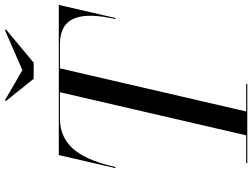

<svg xmlns="http://www.w3.org/2000/svg" viewBox="-140 -864 1004 764"><g transform="rotate(-90 362.0 -482.0)"><path d="M465 -895 345.5 -964 342 -960.5 430.5 -850H494.5L627 -960.5L623.5 -964ZM95 -4.5V0H410V-4.5H300.5L472 -745.5H568C685 -745.5 697 -652 668 -525H672.5L724.5 -750H127L75 -525H79.5C108.5 -651 156 -745.5 273 -745.5H377L205.5 -4.5Z"/></g></svg>

Font: Bodoni* 36pt
Style: Italic
Weight: 400
Italic angle: -13°
Version: Version 2.3